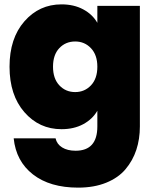

<svg xmlns="http://www.w3.org/2000/svg" viewBox="-20 -588 720 884"><path d="M263.2 -567.9Q320.3 -567.9 363 -544.9Q405.8 -522 428.2 -482.9V-561H624V-5.9Q624 52.2 607.7 101.8Q591.3 151.4 558.1 190.9Q524.9 230.5 469 253.2Q413.1 275.9 339.8 275.9Q210 275.9 131.8 215.1Q53.7 154.3 43 48.8H235.8Q241.7 75.7 266.1 90.8Q290.5 106 328.1 106Q428.2 106 428.2 -5.9V-78.1Q405.8 -39.1 363 -16.1Q320.3 6.8 263.2 6.8Q160.6 6.8 92.3 -71.5Q23.9 -149.9 23.9 -280.8Q23.9 -411.6 92.3 -489.7Q160.6 -567.9 263.2 -567.9ZM428.2 -280.8Q428.2 -335 398.9 -366Q369.6 -397 326.2 -397Q282.2 -397 253.2 -366.5Q224.1 -335.9 224.1 -280.8Q224.1 -226.1 253.2 -195.1Q282.2 -164.1 326.2 -164.1Q369.6 -164.1 398.9 -195.1Q428.2 -226.1 428.2 -280.8Z"/></svg>

Font: Poppins ExtraBold
Style: Regular
Weight: 800
Designer: Ninad Kale (Devanagari), Jonny Pinhorn (Latin)
Foundry: Indian Type Foundry
Version: Version 3.200;PS 1.000;hotconv 16.6.54;makeotf.lib2.5.65590